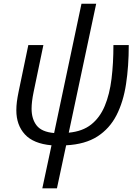

<svg xmlns="http://www.w3.org/2000/svg" viewBox="-20 -779 758 1039"><path d="M209 240.2 258.8 7.3Q160.6 -1.5 114.5 -52Q68.4 -102.5 68.4 -182.1Q68.4 -205.6 71.5 -229.5Q74.7 -253.4 80.6 -282.2L133.3 -535.2H214.8L161.6 -279.8Q150.9 -227.5 150.9 -190.9Q150.9 -135.3 178.2 -100.1Q205.6 -64.9 272.9 -59.1L420.9 -758.8H500.5L352.1 -61Q426.3 -67.9 473.4 -105.2Q520.5 -142.6 546.9 -205.6Q573.2 -268.6 583.5 -352.3Q593.8 -436 593.8 -535.2H676.8Q676.8 -420.9 662.1 -324.5Q647.5 -228 610.4 -155.5Q573.2 -83 507.1 -40.5Q440.9 2 337.9 7.3L288.1 240.2Z"/></svg>

Font: Open Sans
Style: Italic
Weight: 400
Italic angle: -12°
Designer: Monotype Design Team
Foundry: Monotype Imaging Inc.
Version: Version 3.000; ttfautohint (v1.8.4)